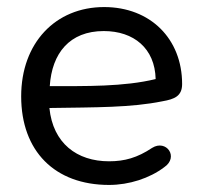

<svg xmlns="http://www.w3.org/2000/svg" viewBox="-20 -515 581 544"><path d="M289 9C346 9 404 -10 445 -41C488 -70 451 -121 411 -96C369 -68 333 -58 289 -58C198 -58 130 -109 120 -209C253 -211 351 -210 440 -228C475 -234 496 -243 496 -277C496 -405 406 -495 275 -495C137 -495 40 -393 40 -242C40 -87 135 9 289 9ZM121 -271C127 -364 177 -427 274 -427C359 -427 419 -378 421 -291C331 -269 223 -271 121 -271Z"/></svg>

Font: SN Pro Book
Style: Regular
Weight: 350
Designer: Tobias Whetton
Foundry: Supernotes
Version: Version 1.003;Glyphs 3.3 (3324)